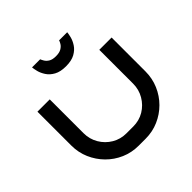

<svg xmlns="http://www.w3.org/2000/svg" viewBox="-187 -928 1104 1104"><g transform="rotate(-45 364.5 -376.0)"><path d="M666 -550V-275Q666 -218 644.5 -168Q623 -118 585.5 -80.5Q548 -43 498.5 -21.5Q449 0 392 0H337Q280 0 230.5 -21.5Q181 -43 143.5 -81Q106 -119 84.5 -168.5Q63 -218 63 -275V-550H163V-275Q163 -227 186.5 -187Q210 -147 249.5 -123.5Q289 -100 337 -100H392Q441 -100 480 -123.5Q519 -147 542.5 -187Q566 -227 566 -275V-550ZM507 -752Q506 -739 500.5 -717Q495 -695 480 -672Q465 -649 437 -633.5Q409 -618 364 -618Q319 -618 291 -633.5Q263 -649 248 -672Q233 -695 227.5 -717Q222 -739 221 -752H287Q290 -744 297.5 -731.5Q305 -719 320.5 -709.5Q336 -700 364 -700Q392 -700 408 -709.5Q424 -719 431.5 -731.5Q439 -744 441 -752Z"/></g></svg>

Font: Bruno Ace SC
Style: Regular
Weight: 400
Version: Version 1.100; ttfautohint (v1.8.4.7-5d5b);gftools[0.9.27]